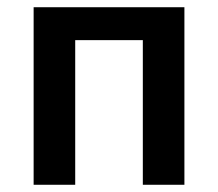

<svg xmlns="http://www.w3.org/2000/svg" viewBox="-20 -511 604 531"><path d="M73 -491V0H188V-400H375V0H490V-491Z"/></svg>

Font: DAIFUKU Sans Semibold
Style: Regular
Weight: 600
Designer: Original font ‘Source Sans 3’ : Paul D. Hunt
Foundry: Daifuku
Version: Version 1.000